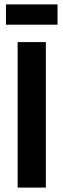

<svg xmlns="http://www.w3.org/2000/svg" viewBox="-20 -851 288 871"><path d="M60 0V-660H188V0ZM7 -739V-831H241V-739Z"/></svg>

Font: Bricolage Grotesque 60pt SemiBold
Style: Regular
Weight: 600
Version: Version 1.001;gftools[0.9.33.dev8+g029e19f]